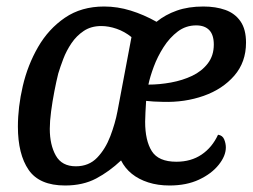

<svg xmlns="http://www.w3.org/2000/svg" viewBox="-20 -550 777 590"><path d="M180 20Q101 20 68 -28Q35 -76 35 -161Q35 -221 50 -285.5Q65 -350 97 -405.5Q129 -461 179.5 -495.5Q230 -530 300 -530Q341 -530 381.5 -517.5Q422 -505 461 -483Q488 -505 523.5 -517.5Q559 -530 605 -530Q643 -530 672.5 -519.5Q702 -509 719 -484.5Q736 -460 736 -419Q736 -359 700 -317.5Q664 -276 606 -255.5Q548 -235 481 -237Q468 -237 452.5 -238Q437 -239 429 -240Q428 -222 427 -205.5Q426 -189 426 -176Q426 -118 446.5 -85.5Q467 -53 522 -53Q567 -53 599.5 -75Q632 -97 650 -136Q664 -134 669 -121.5Q674 -109 674 -97Q674 -71 652 -43.5Q630 -16 591.5 2Q553 20 501 20Q465 20 435.5 10.5Q406 1 385 -16Q364 -33 352 -57Q316 -23 275.5 -1.5Q235 20 180 20ZM213 -39Q253 -39 278.5 -65.5Q304 -92 319 -131.5Q334 -171 341 -208L384 -436Q363 -453 338.5 -461.5Q314 -470 291 -470Q260 -470 237.5 -455Q215 -440 199.5 -417Q184 -394 174.5 -369Q165 -344 159 -324Q153 -300 147 -269Q141 -238 137 -207.5Q133 -177 133 -154Q133 -105 151.5 -72Q170 -39 213 -39ZM436 -290Q470 -290 505.5 -296.5Q541 -303 570.5 -317Q600 -331 618.5 -355Q637 -379 637 -413Q637 -443 623 -457.5Q609 -472 583 -472Q551 -472 526 -453Q501 -434 482.5 -405Q464 -376 452.5 -345Q441 -314 436 -290Z"/></svg>

Font: Sansita Swashed Light
Style: Regular
Weight: 300
Designer: Pablo Cosgaya
Foundry: Omnibus-Type
Version: Version 1.003